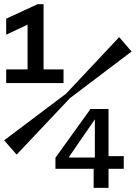

<svg xmlns="http://www.w3.org/2000/svg" viewBox="-20 -675 654 925"><path d="M9.8 -274.9V-340.8H112.8V-556.2L9.8 -507.8V-585L161.1 -654.8H189.9V-340.8H286.1V-274.9ZM316.9 -202.1 60.1 69.8 0 1 298.8 -224.1 554.2 -496.1 613.8 -426.8ZM247.1 138.2V85L416 -149.9H502.9V77.1H576.2V138.2H502.9V230H431.2V138.2ZM437 -100.1 313 80.1V84H437Z"/></svg>

Font: IntelOne Mono Medium
Style: Regular
Weight: 500
Designer: Fred Shallcrass
Foundry: Frere-Jones Type LLC
Version: Version 1.200;hotconv 1.1.0;makeotfexe 2.6.0;FJTRelease1.2